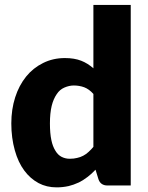

<svg xmlns="http://www.w3.org/2000/svg" viewBox="-20 -769 614 796"><path d="M367.2 -160.2V-379.4Q349.6 -399.4 329.1 -407.2Q308.6 -414.6 286.1 -414.6Q266.6 -414.6 246.6 -405.8Q227.5 -397.5 215.3 -378.9Q201.2 -358.4 194.3 -330.1Q187 -299.8 187 -257.3Q187 -216.3 192.9 -188.5Q198.2 -162.1 210 -143.6Q220.2 -126.5 235.4 -118.7Q251 -110.8 269 -110.8Q286.6 -110.8 299.8 -114.3Q313.5 -117.2 325.2 -123.5Q337.4 -129.9 347.2 -139.2Q358.9 -149.9 367.2 -160.2ZM367.2 -748.5H522V0H425.8Q397 0 388.2 -25.9L376 -65.4Q358.4 -46.9 343.3 -35.6Q322.8 -20 307.1 -12.7Q283.7 -2 264.6 2.4Q240.2 7.8 214.8 7.8Q173.3 7.8 140.1 -9.8Q105.5 -28.3 80.6 -62Q55.2 -96.2 41.5 -145.5Q26.9 -197.3 26.9 -257.3Q26.9 -315.4 43 -365.7Q58.6 -414.6 88.4 -451.7Q117.2 -487.3 158.7 -507.8Q199.7 -528.3 249 -528.3Q288.6 -528.3 316.9 -517.1Q343.3 -506.8 367.2 -485.8Z"/></svg>

Font: Lato-ExtraBold
Style: Regular
Weight: 500
Designer: Lukasz Dziedzic with Adam Twardoch and Botio Nikoltchev
Foundry: tyPoland Lukasz Dziedzic
Version: ""